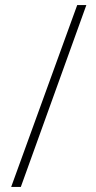

<svg xmlns="http://www.w3.org/2000/svg" viewBox="-20 -735 377 756"><path d="M320 -715H284L24 1H62Z"/></svg>

Font: Noto Sans Thai Looped ExtraCondensed ExtraLight
Style: Regular
Weight: 200
Width: 2
Designer: Sasikarn Vongin, Ben Mitchell
Foundry: The Fontpad Ltd
Version: Version 1.001